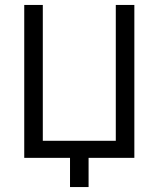

<svg xmlns="http://www.w3.org/2000/svg" viewBox="-20 -638 640 776"><path d="M78 0V-618H153V-69H448V-618H523V0ZM263 118V0H231V-69H338V118Z"/></svg>

Font: Victor Mono
Style: Regular
Weight: 400
Monospace: yes
Designer: Rune Bjørnerås
Version: Version 1.561;gftools[0.9.30]